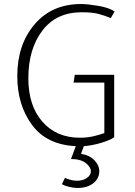

<svg xmlns="http://www.w3.org/2000/svg" viewBox="-20 -714 670 955"><path d="M352 -342H548V-31Q523 -15 480 -2.5Q437 10 397 13L383 51Q428 59 451 84.5Q474 110 474 136Q474 174 444 197.5Q414 221 365 221Q347 221 324 215.5Q301 210 288 202L303 171Q312 175 329 180Q346 185 362 185Q393 185 412.5 171Q432 157 432 138Q432 117 406.5 97Q381 77 333 77L357 13Q212 6 139 -93Q66 -192 66 -336Q66 -492 152 -593Q238 -694 384 -694Q415 -694 468.5 -685Q522 -676 550 -657L531 -624Q500 -637 469.5 -645Q439 -653 386 -653Q260 -653 190.5 -561.5Q121 -470 121 -325Q121 -188 191 -108.5Q261 -29 377 -29Q413 -29 443.5 -36Q474 -43 499 -52V-303H346Z"/></svg>

Font: Palanquin Thin
Style: Regular
Weight: 250
Designer: Pria Ravichandran
Version: Version 1.001